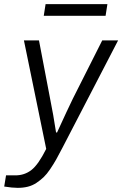

<svg xmlns="http://www.w3.org/2000/svg" viewBox="-49 -720 587 922"><path d="M161.1 -644 169.9 -700.2H466.8L458 -644ZM36.1 182.1Q10.7 182.1 -28.8 175.8L-20 122.1H24.9Q68.8 122.1 102.1 96.2Q135.3 70.3 172.9 -4.9L65.9 -525.9H138.2L190.9 -250Q207.5 -168 220.2 -84H225.1Q276.4 -196.3 300.8 -246.1L441.9 -525.9H518.1L250 -8.8Q232.9 24.4 220.5 46.4Q208 68.4 191.9 92.3Q175.8 116.2 160.4 130.9Q145 145.5 126 158.2Q106.9 170.9 84.7 176.5Q62.5 182.1 36.1 182.1Z"/></svg>

Font: Archivo Light
Style: Italic
Weight: 300
Italic angle: -10°
Designer: Hector Gatti
Foundry: Omnibus-Type
Version: Version 2.001